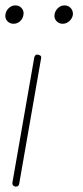

<svg xmlns="http://www.w3.org/2000/svg" viewBox="-38 -691 307 711"><path d="M18 0Q6 -4 8 -15L89 -479Q93 -492 104 -488Q117 -486 114 -474L33 -10Q31 0 21 0ZM49 -637Q47 -622 36.5 -612.5Q26 -603 12 -603Q-2 -603 -11 -613Q-20 -623 -18 -637Q-16 -651 -5.5 -661Q5 -671 19 -671Q33 -671 42 -661Q51 -651 49 -637ZM232 -637Q230 -623 219 -613Q208 -603 194 -603Q180 -603 171 -613Q162 -623 164 -637Q166 -651 176.5 -661Q187 -671 201 -671Q215 -671 224 -661Q233 -651 232 -637Z"/></svg>

Font: Quicksand
Style: Light Italic
Weight: 300
Italic angle: -12°
Designer: Andrew Paglinawan
Foundry: Andrew Paglinawan
Version: 1.002